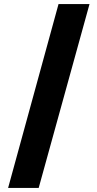

<svg xmlns="http://www.w3.org/2000/svg" viewBox="-20 -806 481 948"><path d="M20 122 269 -786H422L171 122Z"/></svg>

Font: Rethink Sans ExtraBold
Style: Regular
Weight: 800
Designer: The Rethink Sans project authors (Hans Thiessen). DM Sans designed by Colophon Foundry.
Foundry: Rethink Communications LLC
Version: Version 1.001